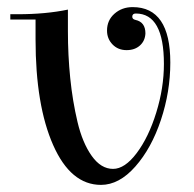

<svg xmlns="http://www.w3.org/2000/svg" viewBox="-20 -500 545 540"><path d="M298 -25Q331 -25 364.5 -69.5Q398 -114 419.5 -183.5Q441 -253 441 -320Q441 -462 362 -462Q352 -462 352 -453Q352 -446 361 -444Q389 -438 389 -406Q388 -385 373.5 -372Q359 -359 336 -359Q312 -359 296.5 -375Q281 -391 281 -414Q281 -443 302 -461.5Q323 -480 353 -480Q459 -480 459 -324Q459 -242 432.5 -162.5Q406 -83 360.5 -31.5Q315 20 264 20Q179 20 129.5 -92Q80 -204 80 -389V-445H9V-460H30Q109 -460 171 -473V-412Q171 -345 177.5 -280.5Q184 -216 198 -157Q212 -98 238 -61.5Q264 -25 298 -25Z"/></svg>

Font: Elsie Swash Caps
Style: Regular
Weight: 400
Designer: Alejandro Inler
Foundry: Alejandro Inler
Version: 1.001